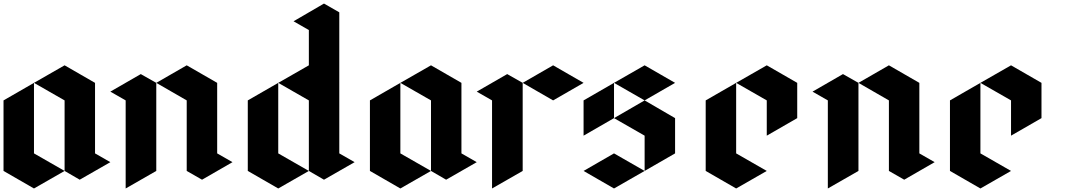

<svg xmlns="http://www.w3.org/2000/svg" viewBox="-20 -1070 6106 1090"><path d="M172.9 -599.6Q231.4 -566.4 346.7 -500Q346.7 -366.2 346.7 -99.6Q376 -83 432.6 -49.8Q490.2 -83 606.4 -149.4Q577.1 -166 519.5 -199.2Q519.5 -333 519.5 -599.6Q461.9 -632.8 346.7 -699.2Q289.1 -666 172.9 -599.6ZM172.9 -599.6Q172.9 -465.8 172.9 -199.2Q231.4 -166 346.7 -99.6Q289.1 -66.4 172.9 0Q115.2 -33.2 0 -99.6Q0 -166 0 -299.8Q0 -366.2 0 -500Q57.6 -533.2 172.9 -599.6Z M606.4 -549.8Q635.7 -533.2 693.4 -500Q693.4 -333 693.4 0Q751 -33.2 867.2 -99.6Q867.2 -266.6 867.2 -599.6Q837.9 -616.2 779.3 -649.4Q721.7 -616.2 606.4 -549.8ZM867.2 -599.6Q924.8 -632.8 1040 -699.2Q1097.7 -666 1212.9 -599.6Q1212.9 -465.8 1212.9 -199.2Q1242.2 -182.6 1299.8 -149.4Q1242.2 -116.2 1127 -49.8Q1097.7 -66.4 1040 -99.6Q1040 -232.4 1040 -500Q982.4 -533.2 867.2 -599.6Z M1993.2 -149.4Q1963.9 -166 1906.2 -199.2Q1906.2 -465.8 1906.2 -1000Q1877.9 -1016.6 1819.3 -1049.8Q1761.7 -1016.6 1646.5 -949.2Q1675.8 -932.6 1733.4 -899.4Q1733.4 -833 1733.4 -699.2Q1675.8 -666 1559.6 -599.6Q1618.2 -566.4 1733.4 -500Q1733.4 -366.2 1733.4 -99.6Q1762.7 -83 1819.3 -49.8Q1877 -83 1993.2 -149.4ZM1559.6 -599.6Q1559.6 -465.8 1559.6 -199.2Q1618.2 -166 1733.4 -99.6Q1675.8 -66.4 1559.6 0Q1502 -33.2 1386.7 -99.6Q1386.7 -232.4 1386.7 -500Q1444.3 -533.2 1559.6 -599.6Z M2252.9 -599.6Q2311.5 -566.4 2426.8 -500Q2426.8 -366.2 2426.8 -99.6Q2456.1 -83 2512.7 -49.8Q2570.3 -83 2686.5 -149.4Q2657.2 -166 2599.6 -199.2Q2599.6 -333 2599.6 -599.6Q2542 -632.8 2426.8 -699.2Q2369.1 -666 2252.9 -599.6ZM2252.9 -599.6Q2252.9 -465.8 2252.9 -199.2Q2311.5 -166 2426.8 -99.6Q2369.1 -66.4 2252.9 0Q2195.3 -33.2 2080.1 -99.6Q2080.1 -166 2080.1 -299.8Q2080.1 -366.2 2080.1 -500Q2137.7 -533.2 2252.9 -599.6Z M2686.5 -549.8Q2715.8 -533.2 2773.4 -500Q2773.4 -333 2773.4 0Q2831.1 -33.2 2947.3 -99.6Q2947.3 -266.6 2947.3 -599.6Q2918 -616.2 2859.4 -649.4Q2801.8 -616.2 2686.5 -549.8ZM2947.3 -599.6Q3004.9 -566.4 3120.1 -500Q3177.7 -533.2 3293 -599.6Q3235.4 -632.8 3120.1 -699.2Q3062.5 -666 2947.3 -599.6Z M3465.8 -599.6Q3524.4 -566.4 3639.6 -500Q3697.3 -533.2 3812.5 -599.6Q3754.9 -632.8 3639.6 -699.2Q3582 -666 3465.8 -599.6ZM3465.8 -399.4Q3465.8 -465.8 3465.8 -599.6Q3408.2 -566.4 3293 -500Q3293 -432.6 3293 -299.8Q3350.6 -333 3465.8 -399.4ZM3465.8 -399.4Q3524.4 -366.2 3639.6 -299.8Q3639.6 -232.4 3639.6 -99.6Q3697.3 -132.8 3812.5 -199.2Q3812.5 -266.6 3812.5 -399.4Q3754.9 -432.6 3639.6 -500Q3582 -465.8 3465.8 -399.4ZM3293 -99.6Q3350.6 -132.8 3465.8 -199.2Q3524.4 -166 3639.6 -99.6Q3582 -66.4 3465.8 0Q3408.2 -33.2 3293 -99.6Z M4159.2 -599.6Q4159.2 -465.8 4159.2 -199.2Q4217.8 -166 4333 -99.6Q4275.4 -66.4 4159.2 0Q4101.6 -33.2 3986.3 -99.6Q3986.3 -166 3986.3 -299.8Q3986.3 -366.2 3986.3 -500Q4043.9 -533.2 4159.2 -599.6ZM4159.2 -599.6Q4217.8 -566.4 4333 -500Q4333 -432.6 4333 -299.8Q4390.6 -333 4505.9 -399.4Q4505.9 -465.8 4505.9 -599.6Q4448.2 -632.8 4333 -699.2Q4275.4 -666 4159.2 -599.6Z M4592.8 -549.8Q4622.1 -533.2 4679.7 -500Q4679.7 -333 4679.7 0Q4737.3 -33.2 4853.5 -99.6Q4853.5 -266.6 4853.5 -599.6Q4824.2 -616.2 4765.6 -649.4Q4708 -616.2 4592.8 -549.8ZM4853.5 -599.6Q4911.1 -632.8 5026.4 -699.2Q5084 -666 5199.2 -599.6Q5199.2 -465.8 5199.2 -199.2Q5228.5 -182.6 5286.1 -149.4Q5228.5 -116.2 5113.3 -49.8Q5084 -66.4 5026.4 -99.6Q5026.4 -232.4 5026.4 -500Q4968.8 -533.2 4853.5 -599.6Z M5545.9 -599.6Q5545.9 -465.8 5545.9 -199.2Q5604.5 -166 5719.7 -99.6Q5662.1 -66.4 5545.9 0Q5488.3 -33.2 5373 -99.6Q5373 -166 5373 -299.8Q5373 -366.2 5373 -500Q5430.7 -533.2 5545.9 -599.6ZM5545.9 -599.6Q5604.5 -566.4 5719.7 -500Q5719.7 -432.6 5719.7 -299.8Q5777.3 -333 5892.6 -399.4Q5892.6 -465.8 5892.6 -599.6Q5835 -632.8 5719.7 -699.2Q5662.1 -666 5545.9 -599.6Z"/></svg>

Font: DreiFraktur
Style: Regular
Weight: 400
Designer: JayCobs
Version: Version 1.2